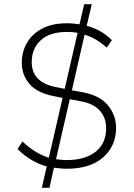

<svg xmlns="http://www.w3.org/2000/svg" viewBox="-20 -788 632 908"><path d="M178 100 201 -1Q164 -11 130 -31Q96 -51 63 -83L86 -119Q118 -89 148.5 -70.5Q179 -52 211 -42L276 -325L237 -333Q156 -348 119.5 -391Q83 -434 83 -491Q83 -543 107.5 -585.5Q132 -628 179.5 -653Q227 -678 297 -678Q313 -678 327.5 -676.5Q342 -675 356 -673L378 -768H414L390 -666Q424 -657 453.5 -640.5Q483 -624 509 -598L485 -563Q461 -584 435.5 -599.5Q410 -615 380 -624L320 -361L375 -351Q455 -335 492 -288Q529 -241 529 -184Q529 -98 468 -44Q407 10 295 10Q279 10 264.5 8.5Q250 7 235 5L214 100ZM245 -35Q257 -34 269.5 -32.5Q282 -31 295 -31Q384 -31 433 -71Q482 -111 482 -182Q482 -230 453 -263.5Q424 -297 367 -308L310 -319ZM286 -368 347 -633Q335 -635 322.5 -636Q310 -637 297 -637Q215 -637 172.5 -597.5Q130 -558 130 -494Q130 -446 159 -416.5Q188 -387 245 -376Z"/></svg>

Font: Gantari ExtraLight
Style: Regular
Weight: 250
Designer: Anugrah Pasau
Foundry: Lafontype
Version: Version 1.000